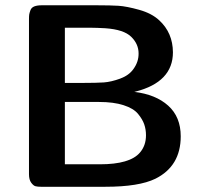

<svg xmlns="http://www.w3.org/2000/svg" viewBox="-20 -714 773 734"><path d="M90.8 -47.9V-641.1Q90.8 -653.3 91.8 -659.2Q92.8 -665 96.4 -675Q100.1 -685.1 111.1 -689.5Q122.1 -693.8 139.2 -693.8H351.1Q401.9 -693.8 432.9 -691.9Q463.9 -689.9 512 -676.5Q560.1 -663.1 588.9 -636.2Q640.6 -588.4 641.1 -514.2Q641.1 -400.4 498 -363.8Q494.1 -362.8 493.2 -362.8Q575.2 -353 623 -310.1Q670.9 -267.1 670.9 -192.9Q670.9 -79.1 574.2 -30.8Q511.2 0 382.8 0H136.2Q124 0 116 -2Q107.9 -3.9 99.4 -15.4Q90.8 -26.9 90.8 -47.9ZM228 -85.9H361.8Q477.1 -85.9 515.1 -130.9Q538.1 -157.7 538.1 -196.8Q538.1 -218.8 531.5 -238.3Q524.9 -257.8 507.6 -278.8Q490.2 -299.8 452.1 -312Q414.1 -324.2 358.9 -324.2H228ZM228 -397H295.9Q349.1 -397 377 -398.9Q404.8 -400.9 439 -413.3Q473.1 -425.8 490.2 -450.2Q510.3 -478 509.8 -509.8Q509.8 -545.9 481.4 -573.5Q453.1 -601.1 382.8 -606Q348.6 -607.9 331.1 -607.9H228Z"/></svg>

Font: CMU Sans Serif
Style: Bold
Weight: 700
Version: Version 0.7.0